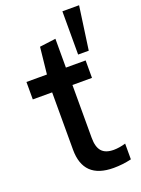

<svg xmlns="http://www.w3.org/2000/svg" viewBox="-153 -876 697 951"><g transform="rotate(-20 195.0 -400.0)"><path d="M276 8Q117 8 117 -146V-448H15V-540H123L138 -681L223 -692V-540H327V-448H224V-169Q224 -121 244 -98.5Q264 -76 307 -76Q321 -76 337 -78.5Q353 -81 370 -86V-3Q324 8 276 8ZM302 -808H390L358 -580H302Z"/></g></svg>

Font: Encode Sans Narrow
Style: Medium
Weight: 500
Designer: Pablo Impallari, Andres Torresi
Foundry: Pablo Impallari, Andres Torresi
Version: Version 1.000; ttfautohint (v1.00) -l 8 -r 50 -G 200 -x 14 -